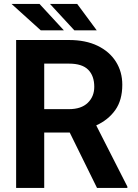

<svg xmlns="http://www.w3.org/2000/svg" viewBox="-20 -924 678 944"><path d="M457 0 322.8 -272.4H197.4V0H59.3V-727.3H319.2Q401.3 -727.3 459.9 -698.9Q518.5 -670.5 549.9 -620.7Q581.3 -571 581.3 -507.5Q581.3 -431.5 546.7 -382.8Q512.1 -334.2 453.1 -307.5L606.2 -6.7V0ZM197.4 -611.2V-387.4H319.2Q379.3 -387.4 411.4 -418.3Q443.5 -449.2 443.5 -497.2Q443.5 -551.1 413.7 -581.1Q383.9 -611.2 319.2 -611.2ZM294 -774.9H180.4L36.9 -904.5H174.4ZM455.6 -774.9H345.5L225.9 -904.5H359.7Z"/></svg>

Font: Interface
Style: Bold
Weight: 700
Designer: Rasmus Andersson
Foundry: rsms
Version: Version 1.8